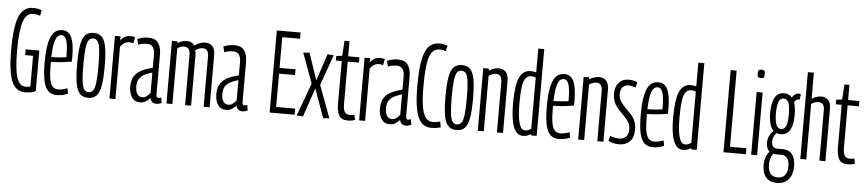

<svg xmlns="http://www.w3.org/2000/svg" viewBox="-50 -1076 7348 1631"><g transform="rotate(5 3624.5 -260.0)"><path d="M24 -339Q24 -536 60 -623Q96 -710 179 -710Q220 -710 253 -697L244 -649Q214 -660 184 -660Q126 -660 100.5 -585Q75 -510 75 -336Q75 -179 98 -108.5Q121 -38 172 -38Q201 -38 214 -43V-305H147V-354H263V-8Q247 1 223 5.5Q199 10 171 10Q92 10 58 -73.5Q24 -157 24 -339Z M442 10Q398 10 370.5 -15.5Q343 -41 330 -99Q317 -157 317 -254Q317 -368 332.5 -431Q348 -494 376 -519Q404 -544 443 -544Q496 -544 521.5 -492.5Q547 -441 547 -320Q547 -314 546.5 -301.5Q546 -289 546 -284Q518 -279 471.5 -273.5Q425 -268 369 -267V-248Q369 -167 377 -121.5Q385 -76 403.5 -57.5Q422 -39 453 -39Q486 -39 529 -56L538 -10Q491 10 442 10ZM369 -308Q406 -308 444.5 -311.5Q483 -315 497 -318Q497 -422 483 -461.5Q469 -501 441 -501Q422 -501 407 -486Q392 -471 382 -429.5Q372 -388 369 -308Z M593 -267Q593 -371 604 -431.5Q615 -492 640.5 -518Q666 -544 711 -544Q755 -544 780.5 -518Q806 -492 817 -431.5Q828 -371 828 -267Q828 -163 817 -102.5Q806 -42 780.5 -16Q755 10 711 10Q666 10 640.5 -16Q615 -42 604 -102.5Q593 -163 593 -267ZM646 -267Q646 -174 652.5 -124.5Q659 -75 673 -56.5Q687 -38 711 -38Q734 -38 748 -56.5Q762 -75 768.5 -124.5Q775 -174 775 -267Q775 -360 768.5 -409.5Q762 -459 748 -477.5Q734 -496 711 -496Q687 -496 673 -477.5Q659 -459 652.5 -409.5Q646 -360 646 -267Z M940 -534V-499Q973 -544 1023 -544Q1033 -544 1043 -542.5Q1053 -541 1064 -537L1054 -485Q1036 -491 1018 -491Q998 -491 980 -481Q962 -471 943 -447V0H892V-534Z M1059 -118Q1059 -174 1082 -207.5Q1105 -241 1145 -260.5Q1185 -280 1236 -292V-406Q1236 -447 1219.5 -469Q1203 -491 1170 -491Q1157 -491 1138.5 -488.5Q1120 -486 1096 -477L1083 -524Q1107 -535 1131.5 -539.5Q1156 -544 1175 -544Q1236 -544 1261.5 -508Q1287 -472 1287 -408V-73Q1287 -55 1291.5 -48.5Q1296 -42 1304 -42Q1317 -42 1329 -48L1337 -2Q1315 10 1291 10Q1269 10 1255.5 -2Q1242 -14 1239 -34Q1221 -15 1200.5 -2.5Q1180 10 1153 10Q1107 10 1083 -25Q1059 -60 1059 -118ZM1110 -125Q1110 -81 1125.5 -58Q1141 -35 1167 -35Q1190 -35 1208 -49.5Q1226 -64 1236 -79V-251Q1205 -243 1176 -229.5Q1147 -216 1128.5 -191.5Q1110 -167 1110 -125Z M1378 0V-534H1426V-519Q1463 -544 1506 -544Q1527 -544 1543.5 -536Q1560 -528 1571 -511Q1588 -524 1612.5 -534Q1637 -544 1665 -544Q1700 -544 1723 -520.5Q1746 -497 1746 -442V0H1695V-431Q1695 -495 1643 -495Q1630 -495 1613.5 -489Q1597 -483 1581 -472Q1588 -455 1588 -433V0H1537V-431Q1537 -495 1485 -495Q1473 -495 1457 -489.5Q1441 -484 1429 -476V0Z M1793 -118Q1793 -174 1816 -207.5Q1839 -241 1879 -260.5Q1919 -280 1970 -292V-406Q1970 -447 1953.5 -469Q1937 -491 1904 -491Q1891 -491 1872.5 -488.5Q1854 -486 1830 -477L1817 -524Q1841 -535 1865.5 -539.5Q1890 -544 1909 -544Q1970 -544 1995.5 -508Q2021 -472 2021 -408V-73Q2021 -55 2025.5 -48.5Q2030 -42 2038 -42Q2051 -42 2063 -48L2071 -2Q2049 10 2025 10Q2003 10 1989.5 -2Q1976 -14 1973 -34Q1955 -15 1934.5 -2.5Q1914 10 1887 10Q1841 10 1817 -25Q1793 -60 1793 -118ZM1844 -125Q1844 -81 1859.5 -58Q1875 -35 1901 -35Q1924 -35 1942 -49.5Q1960 -64 1970 -79V-251Q1939 -243 1910 -229.5Q1881 -216 1862.5 -191.5Q1844 -167 1844 -125Z M2258 0V-700H2461V-647H2309V-385H2445V-336H2309V-52H2471V0Z M2489 5 2592 -276 2498 -532 2551 -536 2629 -307 2705 -536 2758 -532 2665 -271 2768 5 2715 8 2627 -237 2543 8Z M2926 10Q2868 10 2849 -27.5Q2830 -65 2830 -124V-489H2780V-528L2830 -534L2839 -663H2881V-534H2977V-489H2881V-128Q2881 -80 2894.5 -59.5Q2908 -39 2939 -39Q2948 -39 2957.5 -40Q2967 -41 2977 -44L2986 -1Q2969 6 2953.5 8Q2938 10 2926 10Z M3069 -534V-499Q3102 -544 3152 -544Q3162 -544 3172 -542.5Q3182 -541 3193 -537L3183 -485Q3165 -491 3147 -491Q3127 -491 3109 -481Q3091 -471 3072 -447V0H3021V-534Z M3188 -118Q3188 -174 3211 -207.5Q3234 -241 3274 -260.5Q3314 -280 3365 -292V-406Q3365 -447 3348.5 -469Q3332 -491 3299 -491Q3286 -491 3267.5 -488.5Q3249 -486 3225 -477L3212 -524Q3236 -535 3260.5 -539.5Q3285 -544 3304 -544Q3365 -544 3390.5 -508Q3416 -472 3416 -408V-73Q3416 -55 3420.5 -48.5Q3425 -42 3433 -42Q3446 -42 3458 -48L3466 -2Q3444 10 3420 10Q3398 10 3384.5 -2Q3371 -14 3368 -34Q3350 -15 3329.5 -2.5Q3309 10 3282 10Q3236 10 3212 -25Q3188 -60 3188 -118ZM3239 -125Q3239 -81 3254.5 -58Q3270 -35 3296 -35Q3319 -35 3337 -49.5Q3355 -64 3365 -79V-251Q3334 -243 3305 -229.5Q3276 -216 3257.5 -191.5Q3239 -167 3239 -125Z M3488 -339Q3488 -479 3505 -560Q3522 -641 3556 -675.5Q3590 -710 3642 -710Q3659 -710 3678 -707Q3697 -704 3714 -697L3703 -650Q3675 -659 3648 -659Q3623 -659 3602.5 -645Q3582 -631 3568 -596Q3554 -561 3547 -498Q3540 -435 3540 -338Q3540 -219 3552.5 -154.5Q3565 -90 3589 -65Q3613 -40 3646 -40Q3657 -40 3677 -43Q3697 -46 3708 -51L3717 -2Q3701 4 3678.5 7Q3656 10 3638 10Q3602 10 3574.5 -6Q3547 -22 3527.5 -60.5Q3508 -99 3498 -167Q3488 -235 3488 -339Z M3734 -267Q3734 -371 3745 -431.5Q3756 -492 3781.5 -518Q3807 -544 3852 -544Q3896 -544 3921.5 -518Q3947 -492 3958 -431.5Q3969 -371 3969 -267Q3969 -163 3958 -102.5Q3947 -42 3921.5 -16Q3896 10 3852 10Q3807 10 3781.5 -16Q3756 -42 3745 -102.5Q3734 -163 3734 -267ZM3787 -267Q3787 -174 3793.5 -124.5Q3800 -75 3814 -56.5Q3828 -38 3852 -38Q3875 -38 3889 -56.5Q3903 -75 3909.5 -124.5Q3916 -174 3916 -267Q3916 -360 3909.5 -409.5Q3903 -459 3889 -477.5Q3875 -496 3852 -496Q3828 -496 3814 -477.5Q3800 -459 3793.5 -409.5Q3787 -360 3787 -267Z M4033 0V-534H4081V-516Q4099 -530 4122 -537Q4145 -544 4166 -544Q4201 -544 4224.5 -520.5Q4248 -497 4248 -442V0H4196V-431Q4196 -495 4144 -495Q4131 -495 4113.5 -488.5Q4096 -482 4084 -473V0Z M4490 0 4485 -11Q4457 10 4417 10Q4311 10 4311 -256Q4311 -410 4341 -477Q4371 -544 4438 -544Q4460 -544 4484 -537V-740H4535V0ZM4484 -56V-493Q4461 -501 4447 -501Q4416 -501 4398 -479Q4380 -457 4372.5 -405Q4365 -353 4365 -262Q4365 -38 4431 -38Q4446 -38 4457.5 -42Q4469 -46 4484 -56Z M4724 10Q4680 10 4652.5 -15.5Q4625 -41 4612 -99Q4599 -157 4599 -254Q4599 -368 4614.5 -431Q4630 -494 4658 -519Q4686 -544 4725 -544Q4778 -544 4803.5 -492.5Q4829 -441 4829 -320Q4829 -314 4828.5 -301.5Q4828 -289 4828 -284Q4800 -279 4753.5 -273.5Q4707 -268 4651 -267V-248Q4651 -167 4659 -121.5Q4667 -76 4685.5 -57.5Q4704 -39 4735 -39Q4768 -39 4811 -56L4820 -10Q4773 10 4724 10ZM4651 -308Q4688 -308 4726.5 -311.5Q4765 -315 4779 -318Q4779 -422 4765 -461.5Q4751 -501 4723 -501Q4704 -501 4689 -486Q4674 -471 4664 -429.5Q4654 -388 4651 -308Z M4889 0V-534H4937V-516Q4955 -530 4978 -537Q5001 -544 5022 -544Q5057 -544 5080.5 -520.5Q5104 -497 5104 -442V0H5052V-431Q5052 -495 5000 -495Q4987 -495 4969.5 -488.5Q4952 -482 4940 -473V0Z M5146 -11 5158 -56Q5173 -47 5195.5 -43Q5218 -39 5238 -39Q5271 -39 5292.5 -60.5Q5314 -82 5314 -122Q5314 -166 5291 -196Q5268 -226 5239 -254Q5206 -285 5182 -322.5Q5158 -360 5158 -415Q5158 -473 5188.5 -508.5Q5219 -544 5273 -544Q5293 -544 5312.5 -540Q5332 -536 5347 -528L5336 -482Q5304 -495 5274 -495Q5244 -495 5225.5 -474.5Q5207 -454 5207 -419Q5207 -379 5227 -350.5Q5247 -322 5274 -295Q5296 -274 5316.5 -251.5Q5337 -229 5350 -198.5Q5363 -168 5363 -124Q5363 -58 5329 -24Q5295 10 5240 10Q5214 10 5190 5Q5166 0 5146 -11Z M5525 10Q5481 10 5453.5 -15.5Q5426 -41 5413 -99Q5400 -157 5400 -254Q5400 -368 5415.5 -431Q5431 -494 5459 -519Q5487 -544 5526 -544Q5579 -544 5604.5 -492.5Q5630 -441 5630 -320Q5630 -314 5629.5 -301.5Q5629 -289 5629 -284Q5601 -279 5554.5 -273.5Q5508 -268 5452 -267V-248Q5452 -167 5460 -121.5Q5468 -76 5486.5 -57.5Q5505 -39 5536 -39Q5569 -39 5612 -56L5621 -10Q5574 10 5525 10ZM5452 -308Q5489 -308 5527.5 -311.5Q5566 -315 5580 -318Q5580 -422 5566 -461.5Q5552 -501 5524 -501Q5505 -501 5490 -486Q5475 -471 5465 -429.5Q5455 -388 5452 -308Z M5855 0 5850 -11Q5822 10 5782 10Q5676 10 5676 -256Q5676 -410 5706 -477Q5736 -544 5803 -544Q5825 -544 5849 -537V-740H5900V0ZM5849 -56V-493Q5826 -501 5812 -501Q5781 -501 5763 -479Q5745 -457 5737.5 -405Q5730 -353 5730 -262Q5730 -38 5796 -38Q5811 -38 5822.5 -42Q5834 -46 5849 -56Z M6128 0V-700H6179V-51H6319V0Z M6390 -655Q6372 -655 6365.5 -662.5Q6359 -670 6359 -691Q6359 -712 6365.5 -719.5Q6372 -727 6390 -727Q6407 -727 6413.5 -719.5Q6420 -712 6420 -691Q6420 -670 6414 -662.5Q6408 -655 6390 -655ZM6364 0V-534H6415V0Z M6598 -195Q6579 -195 6563 -201Q6532 -170 6532 -125Q6532 -101 6543.5 -85.5Q6555 -70 6585 -70H6627Q6680 -70 6708 -34.5Q6736 1 6736 66Q6736 138 6701.5 179Q6667 220 6603 220Q6542 220 6509.5 184Q6477 148 6477 79Q6477 6 6518 -39Q6503 -51 6496 -70.5Q6489 -90 6489 -114Q6489 -145 6501.5 -171Q6514 -197 6536 -218Q6494 -258 6494 -369Q6494 -544 6598 -544Q6641 -544 6666 -514Q6687 -552 6722 -552Q6734 -552 6740 -548L6734 -501Q6730 -502 6723 -502Q6704 -502 6688 -475Q6703 -434 6703 -369Q6703 -195 6598 -195ZM6598 -239Q6627 -239 6640 -270Q6653 -301 6653 -369Q6653 -438 6640 -468.5Q6627 -499 6598 -499Q6570 -499 6556.5 -468.5Q6543 -438 6543 -369Q6543 -301 6556.5 -270Q6570 -239 6598 -239ZM6522 70Q6522 173 6605 173Q6647 173 6667.5 146Q6688 119 6688 70Q6688 27 6670.5 3Q6653 -21 6620 -21H6578Q6563 -21 6550 -24Q6522 13 6522 70Z M6783 0V-740H6834V-516Q6851 -529 6873 -536.5Q6895 -544 6916 -544Q6950 -544 6973.5 -521Q6997 -498 6997 -441V0H6946V-431Q6946 -495 6894 -495Q6881 -495 6863.5 -489Q6846 -483 6834 -473V0Z M7189 10Q7131 10 7112 -27.5Q7093 -65 7093 -124V-489H7043V-528L7093 -534L7102 -663H7144V-534H7240V-489H7144V-128Q7144 -80 7157.5 -59.5Q7171 -39 7202 -39Q7211 -39 7220.5 -40Q7230 -41 7240 -44L7249 -1Q7232 6 7216.5 8Q7201 10 7189 10Z"/></g></svg>

Font: Georama ExtraCondensed Light
Style: Regular
Weight: 300
Width: 2
Designer: Jean-Baptiste Levee
Foundry: Production Type
Version: Version 1.000